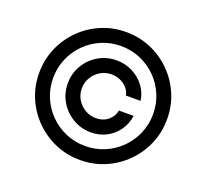

<svg xmlns="http://www.w3.org/2000/svg" viewBox="-127 -893 1138 1058"><g transform="rotate(20 441.5 -364.0)"><path d="M441.4 11.2Q363.8 11.2 295.9 -17.8Q228 -46.9 176.3 -98.6Q124.5 -150.4 95.5 -218.3Q66.4 -286.1 66.4 -363.8Q66.4 -441.4 95.5 -509.3Q124.5 -577.1 176.3 -628.9Q228 -680.7 295.9 -709.7Q363.8 -738.8 441.4 -738.8Q519 -738.8 586.9 -709.7Q654.8 -680.7 706.5 -628.9Q758.3 -577.1 787.4 -509.3Q816.4 -441.4 816.4 -363.8Q816.4 -286.1 787.4 -218.3Q758.3 -150.4 706.5 -98.6Q654.8 -46.9 586.9 -17.8Q519 11.2 441.4 11.2ZM441.4 -70.8Q502 -70.8 555.2 -93.5Q608.4 -116.2 648.7 -156.5Q689 -196.8 711.7 -250Q734.4 -303.2 734.4 -363.8Q734.4 -424.3 711.7 -477.5Q689 -530.8 648.7 -571Q608.4 -611.3 555.2 -634Q502 -656.7 441.4 -656.7Q380.9 -656.7 327.6 -634Q274.4 -611.3 234.1 -571Q193.8 -530.8 171.1 -477.5Q148.4 -424.3 148.4 -363.8Q148.4 -303.2 171.1 -250Q193.8 -196.8 234.1 -156.5Q274.4 -116.2 327.6 -93.5Q380.9 -70.8 441.4 -70.8ZM234.4 -363.3Q234.4 -421.9 262.7 -469.7Q291 -517.6 339.1 -545.9Q387.2 -574.2 445.3 -574.2Q496.1 -574.2 538.8 -552.5Q581.5 -530.8 609.6 -493.7Q637.7 -456.5 644.5 -409.2H558.6Q551.3 -445.3 518.8 -468.8Q486.3 -492.2 445.3 -492.2Q410.2 -492.2 380.9 -474.9Q351.6 -457.5 334 -428.2Q316.4 -398.9 316.4 -363.3Q316.4 -328.1 334 -299.1Q351.6 -270 380.9 -252.7Q410.2 -235.4 445.3 -235.4Q486.3 -235.4 514.9 -258.5Q543.5 -281.7 550.8 -318.4H636.7Q630.4 -271 604 -233.4Q577.6 -195.8 536.9 -174.1Q496.1 -152.3 445.3 -152.3Q387.2 -152.3 339.1 -180.9Q291 -209.5 262.7 -257.3Q234.4 -305.2 234.4 -363.3Z"/></g></svg>

Font: Inter Display
Style: Regular
Weight: 400
Designer: Rasmus Andersson
Foundry: rsms
Version: Version 4.001;git-9221beed3